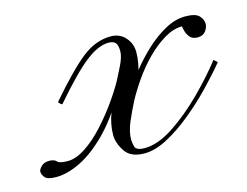

<svg xmlns="http://www.w3.org/2000/svg" viewBox="-127 -340 536 416"><g transform="rotate(-15 140.5 -132.0)"><path d="M0 -156Q51 -215 82 -239.5Q113 -264 147 -264Q167 -264 179.5 -250Q192 -236 192 -217Q192 -192 183 -167.5Q174 -143 162 -119.5Q150 -96 141 -75Q132 -54 132 -36Q132 -30 134.5 -20.5Q137 -11 156 -11Q186 -11 221.5 -34.5Q257 -58 291 -92Q325 -126 349 -157L357 -150Q339 -128 314 -102Q289 -76 261 -53Q233 -30 205 -15Q177 0 153 0Q122 0 109.5 -19Q97 -38 97 -56Q97 -80 106.5 -105Q116 -130 128 -153.5Q140 -177 149.5 -196Q159 -215 159 -228Q159 -242 154 -247Q149 -252 139 -252Q116 -252 87 -229.5Q58 -207 8 -149Q4 -150 0 -156ZM-52 -38Q-40 -38 -35.5 -32.5Q-31 -27 -12 -27Q6 -27 27.5 -41Q49 -55 70.5 -78.5Q92 -102 111.5 -130Q131 -158 145 -186Q145 -186 148.5 -173.5Q152 -161 155 -148.5Q158 -136 158 -136Q169 -156 186.5 -178Q204 -200 225 -219.5Q246 -239 269 -251.5Q292 -264 314 -264Q337 -264 345 -255.5Q353 -247 353 -237Q353 -229 347 -221Q341 -213 329 -213Q317 -213 311.5 -220Q306 -227 304 -235Q302 -243 302 -245Q283 -245 262.5 -233Q242 -221 222 -201Q202 -181 184.5 -155.5Q167 -130 154 -104Q154 -104 147 -112Q140 -120 133 -128Q126 -136 126 -136Q100 -90 69.5 -59.5Q39 -29 9.5 -14.5Q-20 0 -45 0Q-65 0 -70.5 -7Q-76 -14 -76 -20Q-76 -25 -69.5 -31.5Q-63 -38 -52 -38Z"/></g></svg>

Font: Kapakana
Style: Regular
Weight: 400
Designer: Kousuke Nagai
Version: Version 1.002